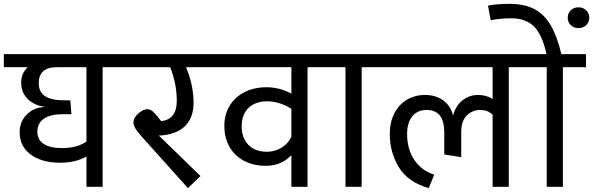

<svg xmlns="http://www.w3.org/2000/svg" viewBox="-40 -970 3080 997"><path d="M613 -621H493V0H409V-157Q351 -125 272 -125Q177 -125 119.5 -167.5Q62 -210 62 -284Q62 -338 98.5 -375Q135 -412 195 -415Q139 -422 104.5 -455.5Q70 -489 70 -540Q70 -590 104 -621H-20V-689H613ZM409 -621H255Q207 -621 184 -599.5Q161 -578 161 -539Q161 -492 194.5 -470.5Q228 -449 294 -449H325L331 -377H284Q222 -377 188 -353.5Q154 -330 154 -287Q154 -245 186.5 -223Q219 -201 282 -201Q361 -201 409 -235Z M1083 -621H926Q965 -530 965 -436Q965 -357 919 -313.5Q873 -270 785 -266L1001 -56L936 7L693 -264Q670 -290 661.5 -306Q653 -322 653 -334Q653 -351 665.5 -367Q678 -383 695 -393Q712 -403 724 -403Q741 -403 755.5 -389.5Q770 -376 797 -341Q878 -350 878 -447Q878 -533 844 -621H573V-689H1083Z M1677 -621H1557V0H1473V-164Q1421 -109 1340 -109Q1276 -109 1227 -135Q1178 -161 1151.5 -208Q1125 -255 1125 -316Q1125 -376 1153 -421.5Q1181 -467 1230.5 -492Q1280 -517 1344 -517Q1411 -517 1473 -484V-621H1043V-689H1677ZM1473 -260V-405Q1410 -444 1348 -444Q1286 -444 1250.5 -409.5Q1215 -375 1215 -314Q1215 -253 1250 -217.5Q1285 -182 1347 -182Q1385 -182 1420 -202Q1455 -222 1473 -260Z M1958 -621H1838V0H1754V-621H1637V-689H1958Z M2722 -621H2602V0H2518V-375Q2503 -388 2488 -393.5Q2473 -399 2453 -399Q2414 -399 2384.5 -371Q2355 -343 2355 -282V-154L2267 -168V-282Q2267 -399 2176 -399Q2128 -399 2101 -366Q2074 -333 2074 -274Q2074 -195 2112 -139Q2150 -83 2215 -63L2186 7Q2077 -25 2030.5 -102.5Q1984 -180 1984 -274Q1984 -334 2007 -380Q2030 -426 2072 -451.5Q2114 -477 2168 -477Q2222 -477 2261 -449Q2300 -421 2313 -370Q2326 -421 2361.5 -449Q2397 -477 2444 -477Q2484 -477 2518 -456V-621H1918V-689H2722Z M3003 -621H2883V0H2799V-621H2682V-689H2798Q2775 -791 2732.5 -833Q2690 -875 2615 -875Q2558 -875 2508 -865L2494 -941Q2539 -950 2607 -950Q2683 -950 2734.5 -923Q2786 -896 2819.5 -839Q2853 -782 2875 -689H3003ZM2908 -878Q2908 -901 2924 -916.5Q2940 -932 2964 -932Q2988 -932 3004 -916.5Q3020 -901 3020 -878Q3020 -855 3004 -839.5Q2988 -824 2964 -824Q2940 -824 2924 -839.5Q2908 -855 2908 -878Z"/></svg>

Font: FiraGOUPP
Style: Medium
Weight: 400
Designer: bBox Type
Foundry: bBox Type GmbH
Version: Version 1.001